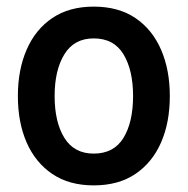

<svg xmlns="http://www.w3.org/2000/svg" viewBox="-20 -548 567 580"><path d="M263 12Q189 12 138 -22.5Q87 -57 60.5 -117.5Q34 -178 34 -258Q34 -337 60.5 -398Q87 -459 138 -493.5Q189 -528 263 -528Q338 -528 389 -493.5Q440 -459 466.5 -398Q493 -337 493 -258Q493 -178 466.5 -117.5Q440 -57 389 -22.5Q338 12 263 12ZM263 -84Q324 -84 353 -131.5Q382 -179 382 -258Q382 -336 353 -384Q324 -432 263 -432Q204 -432 174.5 -384Q145 -336 145 -258Q145 -179 174.5 -131.5Q204 -84 263 -84Z"/></svg>

Font: Noto Sans Thai Looped Condensed SemiBold
Style: Regular
Weight: 600
Width: 3
Designer: Sasikarn Vongin, Ben Mitchell
Foundry: The Fontpad Ltd
Version: Version 1.001; ttfautohint (v1.8.4.7-5d5b)